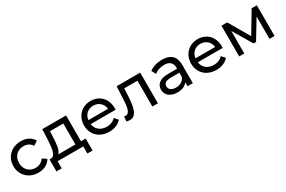

<svg xmlns="http://www.w3.org/2000/svg" viewBox="109 -1642 4276 2871"><g transform="rotate(-30 2247.0 -206.0)"><path d="M324 6C420 6 499 -34 540 -108L467 -154C433 -102 381 -78 323 -78C219 -78 141 -150 141 -265C141 -378 219 -451 323 -451C381 -451 433 -427 467 -375L540 -422C499 -496 420 -535 324 -535C161 -535 44 -423 44 -265C44 -107 161 6 324 6Z M1106 -84V-530H695L687 -351C680 -217 667 -88 591 -84H563V123H654V0H1097V123H1187V-84ZM775 -344 780 -446H1010V-84H713C761 -126 771 -234 775 -344Z M1791 -262C1791 -425 1682 -535 1529 -535C1376 -535 1263 -422 1263 -265C1263 -107 1377 6 1548 6C1636 6 1709 -24 1757 -80L1704 -142C1666 -99 1613 -78 1551 -78C1446 -78 1372 -140 1360 -233H1790C1791 -242 1791 -254 1791 -262ZM1529 -454C1622 -454 1689 -391 1700 -302H1360C1370 -392 1438 -454 1529 -454Z M1979 -530 1970 -334C1963 -209 1959 -79 1873 -79C1866 -79 1858 -80 1849 -82L1843 -1C1865 5 1884 8 1902 8C2022 8 2047 -141 2056 -328L2062 -446H2290V0H2386V-530Z M2762 -535C2677 -535 2597 -511 2542 -467L2582 -395C2624 -430 2687 -452 2751 -452C2845 -452 2893 -405 2893 -324V-305H2740C2582 -305 2527 -235 2527 -150C2527 -58 2603 6 2724 6C2806 6 2866 -22 2897 -69V0H2989V-320C2989 -465 2906 -535 2762 -535ZM2740 -68C2666 -68 2622 -101 2622 -154C2622 -199 2649 -236 2744 -236H2893V-162C2868 -101 2811 -68 2740 -68Z M3640 -262C3640 -425 3531 -535 3378 -535C3225 -535 3112 -422 3112 -265C3112 -107 3226 6 3397 6C3485 6 3558 -24 3606 -80L3553 -142C3515 -99 3462 -78 3400 -78C3295 -78 3221 -140 3209 -233H3639C3640 -242 3640 -254 3640 -262ZM3378 -454C3471 -454 3538 -391 3549 -302H3209C3219 -392 3287 -454 3378 -454Z M4310 -530 4096 -172 3888 -530H3789V0H3877V-388L4073 -60H4115L4313 -387V0H4400V-530Z"/></g></svg>

Font: AWKNG-Font Medium
Style: Regular
Weight: 500
Designer: Awakening Church
Foundry: Awakening Church
Version: Version 1.700;PS 001.700;hotconv 1.0.88;makeotf.lib2.5.64775